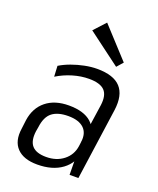

<svg xmlns="http://www.w3.org/2000/svg" viewBox="-146 -869 790 963"><g transform="rotate(20 249.5 -387.5)"><path d="M339 -177 369 -383Q376 -437 352 -461.5Q328 -486 269 -486Q227 -486 183 -473Q139 -460 100 -436L97 -493Q123 -509 156 -521Q189 -533 224 -540Q259 -547 290 -547Q378 -547 415.5 -506Q453 -465 442 -383L388 0H341ZM170 7Q97 7 61.5 -30Q26 -67 36 -135L42 -184Q52 -251 98.5 -288.5Q145 -326 220 -326Q300 -326 340 -290Q380 -254 370 -187L363 -136Q353 -68 302 -30.5Q251 7 170 7ZM199 -44Q254 -44 291.5 -73.5Q329 -103 336 -151L339 -174Q346 -223 318.5 -249Q291 -275 235 -275Q180 -275 149.5 -251.5Q119 -228 112 -171L108 -148Q101 -95 123.5 -69.5Q146 -44 199 -44ZM404 -622 375 -589 200 -720 257 -782Z"/></g></svg>

Font: Pathway Extreme SemiCondensed Light
Style: Italic
Weight: 300
Width: 4
Italic angle: -8°
Version: Version 1.001;gftools[0.9.26]